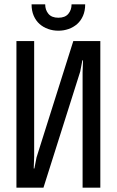

<svg xmlns="http://www.w3.org/2000/svg" viewBox="-20 -884 540 888"><path d="M56 -16V-694H138V-159L136 -105H139L149 -156L319 -694H444V-16H362V-550L364 -605H361L351 -553L181 -16ZM374 -864Q374 -834 364 -811Q354 -788 337 -773Q320 -758 297.5 -750Q275 -742 250 -742Q225 -742 202.5 -750Q180 -758 163 -773Q146 -788 136 -811Q126 -834 126 -864H189Q189 -838 204 -820Q219 -802 250 -802Q281 -802 296 -820Q311 -838 311 -864Z"/></svg>

Font: D2Coding ligature
Style: Regular
Weight: 400
Monospace: yes
Designer: Yong-Rak Park; Jeong-Hwan Yoon; Sang-Min Lee;
Foundry: NHN Corporation
Version: Version 1.3.2; Build 20180524